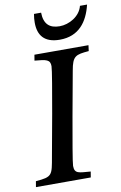

<svg xmlns="http://www.w3.org/2000/svg" viewBox="-96 -928 621 983"><g transform="rotate(-10 214.5 -436.5)"><path d="M9 1H294L299 -29C239 -34 215 -31 215 -73C215 -105 298 -553 298 -553C311 -628 327 -632 396 -638L400 -668H119L114 -638C176 -633 195 -629 195 -595C195 -560 117 -140 117 -140C100 -44 101 -36 14 -29ZM149 -829C149 -764 180 -721 261 -721C360 -721 408 -787 429 -874H392C379 -821 321 -789 272 -789C220 -789 191 -814 190 -874H153C150 -858 149 -843 149 -829Z"/></g></svg>

Font: KpRoman
Style: SemiboldItalic
Weight: 600
Italic angle: -11°
Version: Version 0.66